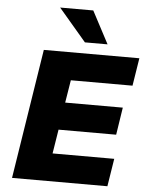

<svg xmlns="http://www.w3.org/2000/svg" viewBox="-61 -990 797 1039"><g transform="rotate(5 337.0 -470.5)"><path d="M44 0 155 -705H674L650 -554H315L295 -431H608L585 -282H272L251 -151H586L562 0ZM373 -765 223 -941H403L496 -765Z"/></g></svg>

Font: Nunito Sans 7pt Black
Style: Italic
Weight: 900
Italic angle: -9°
Version: Version 3.101;gftools[0.9.27]